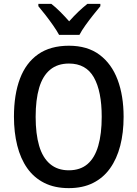

<svg xmlns="http://www.w3.org/2000/svg" viewBox="-20 -961 709 991"><path d="M618 -358Q618 -276 600.5 -208.5Q583 -141 548 -92Q513 -43 460 -16.5Q407 10 335 10Q262 10 208.5 -17Q155 -44 120.5 -93Q86 -142 69 -210Q52 -278 52 -359Q52 -473 83 -555Q114 -637 177 -681Q240 -725 336 -725Q431 -725 493.5 -678.5Q556 -632 587 -549.5Q618 -467 618 -358ZM164 -358Q164 -270 182 -208.5Q200 -147 238.5 -114.5Q277 -82 335 -82Q394 -82 431.5 -114Q469 -146 487 -208Q505 -270 505 -358Q505 -490 464.5 -561.5Q424 -633 336 -633Q277 -633 238.5 -601Q200 -569 182 -507.5Q164 -446 164 -358ZM498 -929Q482 -910 461 -883.5Q440 -857 421 -830.5Q402 -804 390 -781H285Q273 -803 254.5 -829.5Q236 -856 215.5 -882.5Q195 -909 178 -929V-941H245Q267 -924 290.5 -900.5Q314 -877 337 -851Q362 -879 384.5 -900.5Q407 -922 431 -941H498Z"/></svg>

Font: Noto Sans Display SemiCondensed Medium
Style: Regular
Weight: 500
Width: 4
Designer: Monotype Design Team
Foundry: Monotype Imaging Inc.
Version: Version 2.003